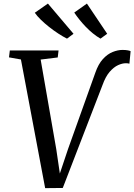

<svg xmlns="http://www.w3.org/2000/svg" viewBox="-20 -1018 732 1046"><path d="M226 7 94 -694 29 -705.5 33.5 -743H299L294.5 -705L201.5 -693.5L286.5 -205.5L312.5 -29L291.5 -29.5L351 -207L499 -621Q515.5 -669 540.5 -696.2Q565.5 -723.5 593.8 -734.8Q622 -746 647 -746Q664 -746 676.2 -743.8Q688.5 -741.5 691.5 -739L685 -671Q680.5 -672.5 676 -673Q671.5 -673.5 665.5 -673.5Q646 -673.5 623 -663Q600 -652.5 577.5 -626.8Q555 -601 538 -553.5L322 6ZM564 -834 527.5 -807.5Q506.5 -819.5 486 -836.2Q465.5 -853 447 -872.2Q428.5 -891.5 412.5 -911.5Q396.5 -931.5 384.5 -949.5L453.5 -998.5ZM380.5 -834 345 -807.5Q323 -818.5 297.8 -835Q272.5 -851.5 247.8 -871Q223 -890.5 202.5 -910.5Q182 -930.5 169.5 -948.5L241 -998.5Z"/></svg>

Font: Merriweather 48pt
Style: Italic
Weight: 400
Italic angle: -7.8°
Version: Version 2.101